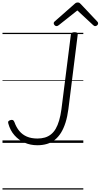

<svg xmlns="http://www.w3.org/2000/svg" viewBox="-20 -1149 809 1544"><path d="M280 19Q225 19 178 -1.5Q131 -22 96.5 -61Q62 -100 47 -155Q43 -168 48 -174Q53 -180 63 -183Q76 -187 83.5 -183.5Q91 -180 96 -167Q111 -125 135.5 -95.5Q160 -66 196 -50.5Q232 -35 281 -35Q314 -35 341 -43Q368 -51 390 -68.5Q412 -86 428 -113.5Q444 -141 455.5 -180Q467 -219 474 -270L550 -871Q551 -881 558.5 -885.5Q566 -890 580 -890Q595 -890 600.5 -885.5Q606 -881 605 -871L530 -272Q522 -211 507 -163.5Q492 -116 470.5 -81.5Q449 -47 421 -24.5Q393 -2 357.5 8.5Q322 19 280 19ZM434 -939Q426 -939 419 -946.5Q412 -954 412 -962Q412 -966 413.5 -969.5Q415 -973 419 -976L578 -1116Q585 -1123 591 -1126Q597 -1129 606 -1129Q614 -1129 619.5 -1125.5Q625 -1122 630 -1116L763 -975Q767 -971 768 -967.5Q769 -964 769 -961Q769 -952 761.5 -945.5Q754 -939 746 -939Q741 -939 736.5 -941.5Q732 -944 728 -948L602 -1065L453 -947Q448 -943 443.5 -941Q439 -939 434 -939ZM0 365H650V375H0ZM0 -20H650V0H0ZM0 -505H650V-500H0ZM0 -885H650V-875H0Z"/></svg>

Font: Playwrite GB S Guides
Style: Italic
Weight: 400
Italic angle: -7.01216°
Designer: Veronika Burian, José Scaglione
Foundry: TypeTogether
Version: Version 1.002